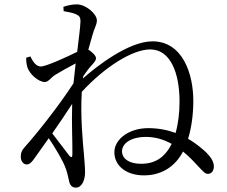

<svg xmlns="http://www.w3.org/2000/svg" viewBox="-20 -808 1040 878"><path d="M233 -466C257 -481 292 -500 326 -518L316 -427C247 -320 138 -185 98 -141C79 -121 75 -109 75 -91C75 -71 87 -56 102 -56C117 -56 127 -69 139 -86L203 -176C233 -132 267 -73 277 -47C286 -25 290 -8 295 16C299 39 309 50 327 50C355 50 369 14 369 -20C369 -42 366 -74 364 -100C359 -155 347 -275 354 -388C458 -501 585 -582 667 -582C761 -582 801 -471 801 -344C801 -293 795 -242 783 -200C748 -213 706 -222 658 -222C568 -222 503 -170 503 -112C503 -48 560 -6 638 -6C725 -6 784 -52 817 -115C848 -90 871 -64 886 -48C908 -25 918 -12 931 -13C948 -13 958 -28 958 -47C958 -69 944 -90 922 -112C905 -127 878 -152 840 -173C856 -225 864 -286 864 -347C864 -471 815 -619 677 -619C569 -619 423 -506 359 -449L361 -460C373 -477 384 -493 396 -506C409 -521 419 -530 419 -542C419 -553 401 -571 384 -581L402 -645C413 -685 423 -694 423 -715C423 -744 373 -788 331 -788C309 -788 289 -783 270 -777L271 -757C294 -753 313 -749 325 -744C342 -736 348 -732 348 -709C347 -681 340 -632 333 -571C289 -549 191 -504 167 -504C148 -504 133 -520 119 -550L100 -544C99 -530 101 -516 105 -501C115 -469 156 -433 185 -433C202 -433 212 -453 233 -466ZM765 -150C734 -89 691 -59 625 -59C568 -59 538 -84 538 -116C538 -154 582 -182 647 -182C692 -182 731 -169 765 -150ZM310 -333C307 -243 312 -151 311 -103C311 -87 306 -86 297 -96L219 -198C251 -244 283 -291 310 -333Z"/></svg>

Font: Noto Serif CJK TC
Style: Regular
Weight: 400
Designer: Ryoko NISHIZUKA 西塚涼子 (kana & ideographs); Frank Grießhammer (Latin, Greek & Cyrillic); Wenlong ZHANG 张文龙 (bopomofo); San
Foundry: Adobe
Version: Version 2.001;hotconv 1.1.0;makeotfexe 2.6.0